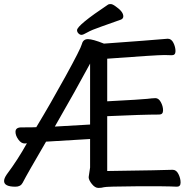

<svg xmlns="http://www.w3.org/2000/svg" viewBox="-22 -906 942 942"><path d="M247 -285 420 -295V-594Q350 -464 247 -285ZM413 -37 420 -84V-224L204 -211Q111 -52 89 -9Q79 10 54 10Q-2 10 -2 -18Q-2 -31 11 -50Q65 -122 110 -203L99 -202Q82 -202 68 -221.5Q54 -241 54 -259Q54 -281 83 -281Q147 -281 156 -282Q225 -396 299.5 -531.5Q374 -667 380 -690.5Q386 -714 409.5 -714Q433 -714 488 -692Q710 -708 801 -716Q819 -716 829 -695.5Q839 -675 839 -655Q839 -635 821 -635L785 -636Q746 -636 504 -618V-409Q676 -418 700 -421Q724 -424 740 -424.5Q756 -425 767 -405Q778 -385 778 -364.5Q778 -344 759 -344Q679 -344 504 -336V-67Q788 -71 825 -73Q843 -73 853.5 -52Q864 -31 864 -10.5Q864 10 846 10Q792 7 645.5 8Q499 9 488 12.5Q477 16 460.5 16Q444 16 428.5 -3.5Q413 -23 413 -37ZM356 -758Q356 -782 509 -884Q513 -886 521.5 -886Q530 -886 545 -875Q583 -849 583 -826Q583 -815 572 -810Q523 -792 475 -775.5Q427 -759 406.5 -747Q386 -735 378 -735Q370 -735 363 -742Q356 -749 356 -758Z"/></svg>

Font: LXGW WenKai Medium
Style: Regular
Weight: 500
Designer: LXGW / Fontworks Inc.
Foundry: LXGW / Fontworks Inc.
Version: Version 1.501; October 10, 2024